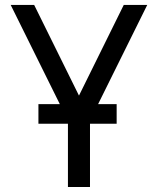

<svg xmlns="http://www.w3.org/2000/svg" viewBox="-20 -747 631 767"><path d="M116.5 -727.3 295.5 -365.1 474.4 -727.3H568.2L339.5 -265.6V0H251.4V-265.6L22.7 -727.3ZM446 -331V-252.8H133.5V-331Z"/></svg>

Font: Interface
Style: Regular
Weight: 400
Designer: Rasmus Andersson
Foundry: rsms
Version: Version 1.8